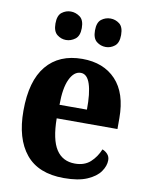

<svg xmlns="http://www.w3.org/2000/svg" viewBox="-86 -818 688 890"><g transform="rotate(10 258.0 -373.0)"><path d="M276 10Q156 10 97 -62Q38 -134 38 -265Q38 -406 97.5 -477.5Q157 -549 266 -549Q366 -549 424 -487.5Q482 -426 482 -308V-257H196Q197 -157 227 -111Q257 -65 315 -65Q360 -65 387.5 -90Q415 -115 430 -152Q444 -147 454.5 -135.5Q465 -124 465 -107Q465 -80 446 -53Q427 -26 385.5 -8Q344 10 276 10ZM327 -321Q328 -398 314 -441Q300 -484 270 -484Q238 -484 218 -442Q198 -400 198 -321ZM362 -622Q338 -622 319 -637Q300 -652 300 -689Q300 -727 319 -741.5Q338 -756 362 -756Q385 -756 404 -741.5Q423 -727 423 -689Q423 -652 404 -637Q385 -622 362 -622ZM175 -622Q152 -622 133 -637Q114 -652 114 -689Q114 -727 133 -741.5Q152 -756 175 -756Q198 -756 218 -741.5Q238 -727 238 -689Q238 -652 218 -637Q198 -622 175 -622Z"/></g></svg>

Font: Noto Serif Georgian Condensed ExtraBold
Style: Regular
Weight: 800
Width: 3
Designer: Monotype Design Team, Akaki Razmadze
Foundry: Google LLC
Version: Version 2.003; ttfautohint (v1.8.4.7-5d5b)